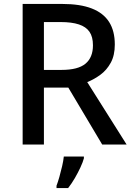

<svg xmlns="http://www.w3.org/2000/svg" viewBox="-20 -734 673 975"><path d="M295 -714Q387 -714 446 -691Q505 -668 534 -622.5Q563 -577 563 -508Q563 -453 542.5 -415.5Q522 -378 490 -354.5Q458 -331 423 -317L623 0H499L327 -289H203V0H95V-714ZM288 -622H203V-379H293Q376 -379 414 -410.5Q452 -442 452 -504Q452 -547 434.5 -572.5Q417 -598 380.5 -610Q344 -622 288 -622ZM406 70Q401 89 388.5 116Q376 143 360 170.5Q344 198 326 221H267V209Q274 191 281.5 164.5Q289 138 295.5 110Q302 82 304 61H406Z"/></svg>

Font: Noto Sans Devanagari Medium
Style: Regular
Weight: 500
Version: Version 2.003